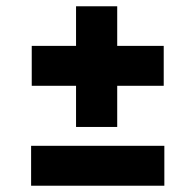

<svg xmlns="http://www.w3.org/2000/svg" viewBox="-20 -592 622 611"><path d="M222 -188V-319H81V-446H222V-572H353V-446H501V-319H353V-188ZM79 -1V-128H503V-1Z"/></svg>

Font: Literata 18pt ExtraBold
Style: Regular
Weight: 800
Designer: Latin by Veronika Burian and Jose Scaglione. Greek by Irene Vlachou. Cyrillic by Vera Evstafieva.
Foundry: TypeTogether
Version: Version 3.103;gftools[0.9.29]